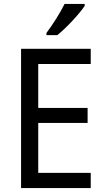

<svg xmlns="http://www.w3.org/2000/svg" viewBox="-20 -964 540 984"><path d="M414 -934V-944H311C289 -899 251 -839 218 -795V-784H274C319 -820 389 -895 414 -934ZM445 0V-78H176V-334H429V-411H176V-636H445V-714H88V0Z"/></svg>

Font: Noto Sans Lao SemiCondensed
Style: Regular
Weight: 400
Width: 4
Designer: Monotype Design Team
Foundry: Monotype Imaging Inc.
Version: Version 2.003